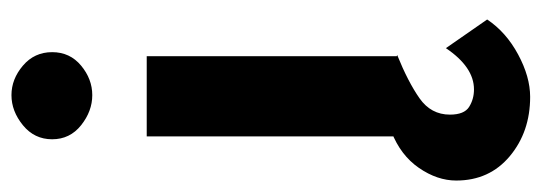

<svg xmlns="http://www.w3.org/2000/svg" viewBox="-330 -388 945 335"><g transform="rotate(-90 142.5 -220.5)"><path d="M141 232Q80 232 37.5 196.5Q-5 161 -5 103Q-5 70 17 38Q39 6 80 -10H188L214 0Q167 19 138.5 39Q110 59 110 92Q110 117 123.5 125.5Q137 134 154 134Q193 134 226 85L276 157Q254 190 215 211Q176 232 141 232ZM72 -437H212V0H72ZM67 -602Q67 -633 91.5 -653Q116 -673 144 -673Q172 -673 195.5 -653Q219 -633 219 -602Q219 -571 195.5 -551.5Q172 -532 144 -532Q116 -532 91.5 -551.5Q67 -571 67 -602Z"/></g></svg>

Font: Reem Kufi Fun
Style: Bold
Weight: 700
Designer: Khaled Hosny
Version: Version 1.005